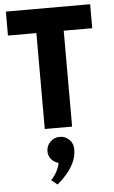

<svg xmlns="http://www.w3.org/2000/svg" viewBox="-63 -701 623 1053"><g transform="rotate(-5 248.5 -175.0)"><path d="M317.5 0H167V-528H10.5V-660H474.5V-528H317.5ZM210.5 309.5 177.5 282.5Q215 244 226.5 192Q202 185.5 186.5 167.2Q171 149 171 124Q171 92.5 192.8 71.2Q214.5 50 244.5 50Q275.5 50 297 71.5Q318.5 93 318.5 124Q318.5 163 302.5 197Q286.5 231 261.8 259.5Q237 288 210.5 309.5Z"/></g></svg>

Font: Lucymar Sans
Style: Bold
Weight: 700
Foundry: The League of Moveable Type (original font) / Main changes by Cristiano Sobral with portions from Mirco Monsees
Version: Version 2.001;August 30, 2020;FontCreator 13.0.0.2681 64-bit